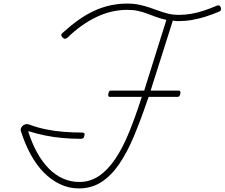

<svg xmlns="http://www.w3.org/2000/svg" viewBox="-20 -1035 1254 1072"><path d="M420 17Q365 17 315.5 -6.5Q266 -30 224.5 -72Q183 -114 150.5 -174Q118 -234 96 -305Q94 -313 98 -321.5Q102 -330 112 -337Q123 -343 131.5 -342Q140 -341 145 -339Q187 -323 235.5 -313Q284 -303 335 -299Q386 -295 438 -295Q447 -295 450.5 -291Q454 -287 451 -277Q449 -267 444.5 -263.5Q440 -260 431 -260Q380 -260 329 -264.5Q278 -269 230 -279Q182 -289 137 -303Q158 -236 187 -183.5Q216 -131 252.5 -94Q289 -57 332 -38Q375 -19 423 -19Q483 -19 532.5 -52.5Q582 -86 623.5 -147.5Q665 -209 699.5 -293.5Q734 -378 766 -477L772 -494H592Q587 -494 585 -499Q583 -504 585 -513Q587 -521 590 -525Q593 -529 598 -529H785L909 -924Q880 -930 854 -939.5Q828 -949 803 -958.5Q778 -968 751 -974Q724 -980 690 -980Q647 -980 603.5 -970Q560 -960 517.5 -939.5Q475 -919 435 -890.5Q395 -862 357 -825Q349 -819 343 -818.5Q337 -818 329 -826Q323 -833 322 -838Q321 -843 329 -851Q374 -892 417.5 -923Q461 -954 505.5 -974.5Q550 -995 596 -1005Q642 -1015 690 -1015Q728 -1015 758 -1008.5Q788 -1002 814.5 -993Q841 -984 867 -974.5Q893 -965 920 -958.5Q947 -952 980 -952Q1013 -952 1048 -958Q1083 -964 1119 -976Q1155 -988 1190 -1003Q1197 -1006 1203 -1004.5Q1209 -1003 1213 -993Q1215 -984 1213 -978.5Q1211 -973 1203 -970Q1163 -953 1126 -941.5Q1089 -930 1051.5 -923.5Q1014 -917 973 -917Q966 -917 959 -918Q952 -919 945 -920L821 -529H978Q990 -529 987 -512Q985 -502 981 -498Q977 -494 972 -494H810L803 -475Q766 -366 728 -275Q690 -184 645.5 -119Q601 -54 546 -18.5Q491 17 420 17Z"/></svg>

Font: Playwrite US Trad Thin
Style: Regular
Weight: 250
Designer: Veronika Burian, José Scaglione
Foundry: TypeTogether
Version: Version 1.003